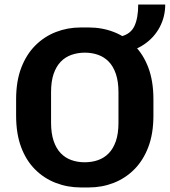

<svg xmlns="http://www.w3.org/2000/svg" viewBox="-20 -816 748 846"><path d="M337 10Q278 10 226 -10Q174 -30 134.5 -69.5Q95 -109 73 -168Q51 -227 51 -307V-378Q51 -458 73.5 -517Q96 -576 135.5 -615.5Q175 -655 226.5 -675Q278 -695 336 -695H370Q430 -695 481.5 -675Q533 -655 572.5 -615.5Q612 -576 634 -517Q656 -458 656 -378V-307Q656 -227 633.5 -168Q611 -109 571.5 -69.5Q532 -30 480.5 -10Q429 10 371 10ZM353 -101Q385 -101 412 -110.5Q439 -120 459 -140.5Q479 -161 490.5 -194Q502 -227 502 -275V-409Q502 -457 490.5 -490.5Q479 -524 459 -544.5Q439 -565 412 -574.5Q385 -584 354 -584Q323 -584 295.5 -574.5Q268 -565 248 -544.5Q228 -524 216.5 -491Q205 -458 205 -410V-276Q205 -228 216.5 -194.5Q228 -161 248 -140.5Q268 -120 295 -110.5Q322 -101 353 -101ZM511 -582V-655Q555 -665 572 -700.5Q589 -736 589 -796H708Q708 -742 683.5 -696Q659 -650 614.5 -620Q570 -590 511 -582Z"/></svg>

Font: Chivo Medium SemiBold
Style: Regular
Weight: 600
Version: Version 2.002